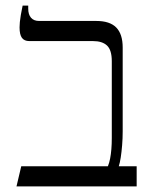

<svg xmlns="http://www.w3.org/2000/svg" viewBox="-20 -667 559 687"><path d="M39 0 56 -72H366Q371 -84 374 -99.5Q377 -115 378.5 -133.5Q380 -152 380 -173V-448Q380 -488 363 -504Q346 -520 313 -520H85Q67 -520 58.5 -531.5Q50 -543 50 -569Q50 -577 51 -588Q52 -599 54.5 -613.5Q57 -628 61 -647H81V-636Q81 -615 91 -603.5Q101 -592 120 -592H325Q373 -592 396 -568.5Q419 -545 419 -497V-197Q419 -172 417 -147.5Q415 -123 412 -103.5Q409 -84 405 -72H469V0Z"/></svg>

Font: Noto Serif Hebrew Light
Style: Regular
Weight: 300
Version: Version 2.003